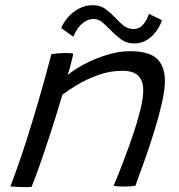

<svg xmlns="http://www.w3.org/2000/svg" viewBox="-20 -732 705 758"><path d="M104.5 6Q96.5 6.5 86 6.8Q75.5 7 65 6.5Q54 6.5 41.2 5.5Q28.5 4.5 21 4Q37 -38 53.8 -86Q70.5 -134 89.8 -194.5Q109 -255 132.2 -334.5Q155.5 -414 183 -518.5Q193.5 -520 207.2 -521.2Q221 -522.5 236 -522.5Q245 -522.5 254 -522.2Q263 -522 269 -520.5Q268.5 -515 264.5 -498.5Q260.5 -482 255.8 -464.2Q251 -446.5 247.5 -436Q272 -457 313 -478.8Q354 -500.5 401.8 -515.2Q449.5 -530 492 -530Q568.5 -530 599.8 -500Q631 -470 631 -413.5Q631 -379 620.2 -330Q609.5 -281 592.2 -224.2Q575 -167.5 554.5 -109.2Q534 -51 514.5 1.5Q508 2.5 496.5 3.5Q485 4.5 471.5 4.5Q458.5 4.5 447.2 3.8Q436 3 428.5 1.5Q447.5 -44 467.8 -96.8Q488 -149.5 505.8 -202Q523.5 -254.5 534.5 -300Q545.5 -345.5 545.5 -375.5Q545.5 -412 526.5 -432.2Q507.5 -452.5 463.5 -452.5Q414 -452.5 368.2 -436Q322.5 -419.5 285.8 -397.5Q249 -375.5 226.5 -358.5Q201 -272.5 177.2 -199.8Q153.5 -127 134.5 -74Q115.5 -21 104.5 6ZM222 -621Q229.5 -641.5 247.2 -662.5Q265 -683.5 290.5 -697.5Q316 -711.5 346.5 -711.5Q376.5 -711.5 397 -696Q417.5 -680.5 435 -662Q450.5 -645 467.5 -631.2Q484.5 -617.5 507.5 -617.5Q530.5 -617.5 545.5 -635.5Q560.5 -653.5 568 -677.5L619.5 -652Q616.5 -641.5 608 -626Q599.5 -610.5 586 -595.5Q572.5 -580.5 553.5 -570.5Q534.5 -560.5 510 -560.5Q478.5 -560.5 455.5 -578.5Q432.5 -596.5 413 -616.5Q398 -632.5 382.8 -644.8Q367.5 -657 350.5 -657Q330.5 -657 314.5 -646.5Q298.5 -636 287.2 -620Q276 -604 269.5 -587Z"/></svg>

Font: Grandstander Thin Light
Style: Italic
Weight: 300
Italic angle: -15°
Version: Version 1.200